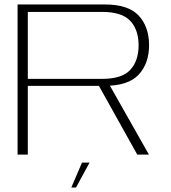

<svg xmlns="http://www.w3.org/2000/svg" viewBox="-20 -695 767 863"><path d="M59 0H105V-309H448.5Q556 -309 603 -359.2Q650 -409.5 650 -492Q650 -574.5 603.5 -624.8Q557 -675 450.5 -675H59ZM597 0H649.5L464 -327.5L416 -324.5ZM105 -340.5V-641.5H438.5Q528 -641.5 565.5 -601.2Q603 -561 603 -491.5Q603 -422.5 566 -381.5Q529 -340.5 438.5 -340.5ZM300.5 148H321.5L382.5 36H348.5Z"/></svg>

Font: Anybody Expanded ExtraLight
Style: Regular
Weight: 250
Width: 7
Version: Version 1.113;gftools[0.9.25]